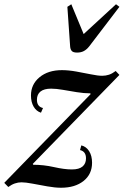

<svg xmlns="http://www.w3.org/2000/svg" viewBox="-74 -868 581 902"><path d="M-35 10.5 -54 -9 351.5 -425.5 350.5 -429.5Q320.5 -429.5 286.8 -435Q253 -440.5 221.5 -446Q190 -451.5 166.5 -451.5Q133 -451.5 116.2 -438Q99.5 -424.5 99.5 -399.5Q99.5 -367 128 -360.5L118.5 -338.5Q96.5 -345.5 84 -367Q71.5 -388.5 71.5 -419.5Q71.5 -472 111.8 -505.2Q152 -538.5 217 -538.5Q247.5 -538.5 284 -532Q320.5 -525.5 353.2 -518.8Q386 -512 406 -512Q422.5 -512 437.8 -517Q453 -522 469.5 -534.5L487 -516L80 -98L82 -94Q131 -94 179.8 -83Q228.5 -72 264 -72Q297.5 -72 313.8 -85.8Q330 -99.5 330 -124Q330 -156.5 302 -163L308 -185Q331 -179.5 344.8 -157.8Q358.5 -136 358.5 -103.5Q358.5 -49.5 318.5 -17.8Q278.5 14 213 14Q184.5 14 148.2 7.5Q112 1 79 -5.2Q46 -11.5 27 -11.5Q11 -11.5 -4.2 -6.2Q-19.5 -1 -35 10.5ZM288 -621Q270 -621 263.2 -628.5Q256.5 -636 255.5 -650L242.5 -836L261 -848L319 -708L471 -848L487 -836L345 -650Q333.5 -635.5 320 -628.2Q306.5 -621 288 -621Z"/></svg>

Font: Libre Caslon Condensed
Style: Italic
Weight: 400
Italic angle: -22.583°
Designer: Pablo Impallari, Rodrigo Fuenzalida, Katja Schimmel, Ertekin Erdin
Foundry: Pablo Impallari, Rodrigo Fuenzalida
Version: Version 2.000;gftools[0.9.33]